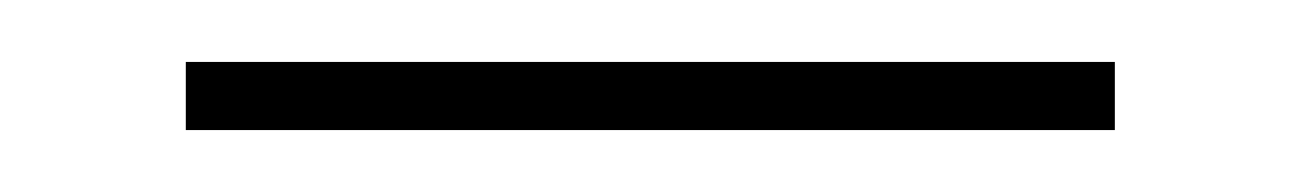

<svg xmlns="http://www.w3.org/2000/svg" viewBox="-20 -10 420 62"><path d="M340 32V10H40V32Z"/></svg>

Font: Picaflor 24 pt
Style: Regular
Weight: 400
Designer: Ariel Martín Pérez
Foundry: Tunera Type Foundry
Version: Version 1.000;hotconv 1.0.109;makeotfexe 2.5.65596